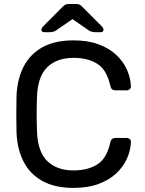

<svg xmlns="http://www.w3.org/2000/svg" viewBox="-20 -907 706 937"><path d="M338.7 10Q246.7 10 186.2 -24.1Q125.6 -58.2 94.7 -119Q63.8 -179.8 60.6 -261Q59.6 -302 59.6 -349Q59.6 -396 60.6 -439Q63.8 -519.8 94.8 -581Q125.9 -642.2 186.6 -676.1Q247.3 -710 338.7 -710Q408.4 -710 460.2 -691Q511.9 -672.1 546.5 -639.8Q581.1 -607.6 599.1 -568.1Q617 -528.5 618.8 -486.5Q619.6 -477.5 613.1 -471.8Q606.6 -466.1 597.6 -466.1H543.1Q533.6 -466.1 527.3 -471Q521.1 -475.9 518.3 -488.6Q500.8 -566.9 454.6 -595.8Q408.4 -624.7 338.5 -624.7Q258.4 -624.7 211.2 -579.6Q164.1 -534.4 160.5 -434Q157.5 -352 160.5 -266Q164.1 -165.6 211.2 -120.4Q258.4 -75.3 338.5 -75.3Q408.4 -75.3 454.7 -104.4Q501 -133.4 518.3 -211.4Q520.9 -224.3 527.3 -229.1Q533.6 -233.9 543.1 -233.9H597.6Q606.6 -233.9 613.1 -228.2Q619.6 -222.5 618.8 -213.5Q617 -171.5 599.1 -131.9Q581.1 -92.4 546.5 -60.2Q511.9 -27.9 460.2 -9Q408.4 10 338.7 10ZM196.5 -750Q182.1 -750 182.1 -761.9Q182.1 -769.9 192.8 -780.6L284.5 -872.6Q295.3 -883.6 302.5 -885.5Q309.7 -887.5 317.4 -887.5H349.9Q358.5 -887.5 365.7 -885.5Q372.9 -883.6 382.9 -872.6L474.6 -780.6Q485.2 -769.9 485.2 -761.9Q485.2 -750 470.9 -750H443.7Q437 -750 429.1 -751.8Q421.2 -753.6 415.9 -757L333.7 -813.6L251.4 -757Q246.3 -753.6 238.3 -751.8Q230.4 -750 223.6 -750Z"/></svg>

Font: Rubik Light
Style: Regular
Weight: 300
Designer: Hubert and Fischer
Foundry: Hubert and Fischer
Version: Version 2.300;gftools[0.9.30]